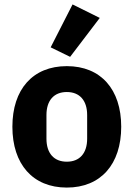

<svg xmlns="http://www.w3.org/2000/svg" viewBox="-20 -836 604 868"><path d="M297 -579 431 -755 308 -816 209 -622ZM282 12C436 12 528 -94 528 -263C528 -432 436 -537 282 -537C128 -537 36 -432 36 -263C36 -94 128 12 282 12ZM282 -105C224 -105 190 -143 190 -209V-316C190 -382 224 -420 282 -420C340 -420 374 -382 374 -316V-209C374 -143 340 -105 282 -105Z"/></svg>

Font: Braiins Sans
Style: Bold
Weight: 700
Designer: Mike Abbink, Paul van der Laan, Pieter van Rosmalen, Jiri Chlebus, Lubos Buracinsky
Foundry: Bold Monday, Sudetype
Version: Version 1.000;hotconv 1.0.109;makeotfexe 2.5.65596